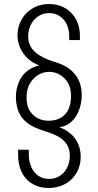

<svg xmlns="http://www.w3.org/2000/svg" viewBox="-20 -727 487 954"><path d="M222 207C315 207 381 141 381 52C381 -23 337 -72 275 -95C312 -99 342 -122 361 -155C377 -183 386 -218 386 -254C386 -300 372 -334 353 -357C322 -397 276 -412 246 -421C173 -445 120 -479 120 -546C120 -607 161 -662 224 -662C282 -662 324 -615 324 -548V-528H377V-552C376 -642 314 -707 224 -707C129 -707 67 -634 67 -552C67 -480 116 -422 176 -402C137 -394 105 -372 85 -341C69 -315 59 -282 59 -244C59 -210 67 -179 80 -157C106 -111 150 -93 198 -77C254 -59 327 -36 327 47C327 111 285 162 224 162C164 162 124 115 123 39V17H70V45C71 145 130 207 222 207ZM221 -127C180 -127 149 -145 128 -176C116 -195 112 -218 112 -244C112 -270 117 -293 129 -312C147 -345 183 -370 223 -370C261 -370 289 -353 309 -328C325 -309 333 -281 333 -248C333 -221 327 -195 316 -176C297 -144 265 -127 221 -127Z"/></svg>

Font: Arthouse Owned Light
Style: Regular
Weight: 300
Designer: Jeremy Tribby
Foundry: Tribby Type
Version: Version 1.000;PS 001.000;hotconv 1.0.88;makeotf.lib2.5.64775